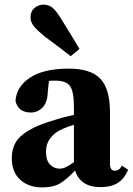

<svg xmlns="http://www.w3.org/2000/svg" viewBox="-20 -796 575 831"><path d="M415 14Q328 14 305 -58Q273 -24 243.5 -4.5Q214 15 162 15Q104 15 67.5 -18Q31 -51 31 -113Q31 -149 47 -178Q63 -207 105 -232Q147 -257 224 -279Q239 -284 259 -289Q279 -294 300 -299V-332Q300 -399 283.5 -423Q267 -447 219 -447Q212 -447 206 -447Q200 -447 192 -446L187 -402Q186 -353 164.5 -331Q143 -309 114 -309Q59 -309 47 -359Q51 -421 110 -460Q169 -499 277 -499Q373 -499 414.5 -455Q456 -411 456 -310V-86Q456 -57 478 -57Q486 -57 493 -61.5Q500 -66 508 -79L535 -61Q517 -21 488.5 -3.5Q460 14 415 14ZM179 -139Q179 -102 196.5 -84Q214 -66 239 -66Q250 -66 262 -71Q274 -76 300 -94V-256Q287 -252 274.5 -247.5Q262 -243 253 -239Q219 -225 199 -199.5Q179 -174 179 -139ZM324 -584 286 -553Q267 -568 243 -586Q219 -604 175 -637Q146 -660 129 -679.5Q112 -699 112 -721Q112 -747 129.5 -761.5Q147 -776 167 -776Q192 -776 208.5 -761.5Q225 -747 245 -714Q277 -662 294 -634.5Q311 -607 324 -584Z"/></svg>

Font: Source Serif Pro
Style: Bold
Weight: 700
Designer: Frank Grießhammer
Foundry: Adobe Systems Incorporated
Version: Version 3.001;hotconv 1.0.111;makeotfexe 2.5.65597